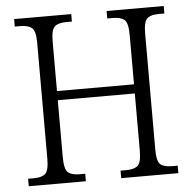

<svg xmlns="http://www.w3.org/2000/svg" viewBox="-51 -766 820 817"><g transform="rotate(-5 358.5 -357.0)"><path d="M39 0V-32H63Q97 -32 112.5 -45.5Q128 -59 128 -111V-605Q128 -655 112 -668.5Q96 -682 62 -682H39V-714H283V-682H259Q225 -682 209.5 -668.5Q194 -655 194 -604V-393H523V-603Q523 -655 507.5 -668.5Q492 -682 458 -682H434V-714H678V-682H654Q620 -682 604.5 -668.5Q589 -655 589 -603V-108Q589 -58 604.5 -45Q620 -32 654 -32H678V0H434V-32H458Q492 -32 507.5 -45.5Q523 -59 523 -111V-354H194V-111Q194 -59 209.5 -45.5Q225 -32 259 -32H283V0Z"/></g></svg>

Font: Noto Serif Tamil SemiCondensed Light
Style: Regular
Weight: 300
Width: 4
Designer: Indian Type Foundry, Tom Grace, and the Monotype Design Team
Foundry: Monotype Imaging Inc.
Version: Version 2.004; ttfautohint (v1.8.4.7-5d5b)